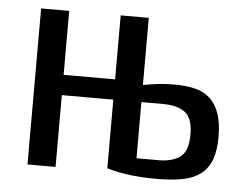

<svg xmlns="http://www.w3.org/2000/svg" viewBox="-43 -551 790 613"><g transform="rotate(5 352.5 -245.0)"><path d="M410 -285Q433 -289 456.5 -292Q480 -295 510 -295Q546 -295 574.5 -288.5Q603 -282 623 -264.5Q643 -247 654 -217Q665 -187 665 -140Q665 -95 653.5 -66Q642 -37 619 -20Q596 -3 561.5 3.5Q527 10 480 10Q435 10 396.5 5.5Q358 1 320 -10V-230H155V0H65V-500H155V-295H320V-500H410ZM480 -50Q525 -50 550 -68.5Q575 -87 575 -140Q575 -193 550 -211.5Q525 -230 480 -230H410V-50Z"/></g></svg>

Font: Cuprum
Style: Regular
Weight: 400
Designer: Jovanny Lemonad
Foundry: Jovanny Lemonad
Version: Version 1.002